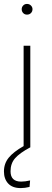

<svg xmlns="http://www.w3.org/2000/svg" viewBox="-29 -754 266 982"><path d="M108.9 -733.9Q121.1 -733.9 129.2 -725.8Q137.2 -717.8 137.2 -707Q137.2 -695.3 129.4 -687.3Q121.6 -679.2 108.9 -679.2Q97.2 -679.2 89.6 -687.3Q82 -695.3 82 -707Q82 -717.8 89.6 -725.8Q97.2 -733.9 108.9 -733.9ZM91.8 -6.8V-520H126V0H125Q71.3 28.8 48.1 55.4Q24.9 82 24.9 122.1Q24.9 174.8 79.1 174.8Q99.6 174.8 125 168.9L122.1 202.1Q98.1 208 77.1 208Q34.7 208 12.9 184.6Q-8.8 161.1 -8.8 123Q-8.8 82.5 15.6 52.5Q40 22.5 91.8 -6.8Z"/></svg>

Font: Fira Sans Compressed UltraLight
Style: Regular
Weight: 200
Width: 1
Designer: Carrois Corporate & Edenspiekermann AG
Foundry: Carrois Corporate GbR & Edenspiekermann AG
Version: Version 4.203;PS 004.203;hotconv 1.0.88;makeotf.lib2.5.64775